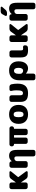

<svg xmlns="http://www.w3.org/2000/svg" viewBox="2202 -3012 1030 5473"><g transform="rotate(-90 2716.5 -275.0)"><path d="M408 -263 569 -46Q579 -32 571 -16Q563 0 546 0H445Q387 0 355 -46L256 -189Q256 -190 254 -190Q253 -190 253 -189V-57Q253 -34 236 -17Q219 0 196 0H120Q97 0 80 -17Q63 -34 63 -57V-463Q63 -486 80 -503Q97 -520 120 -520H196Q219 -520 236 -503Q253 -486 253 -463V-341Q253 -340 254 -340L256 -341L354 -474Q387 -520 445 -520H546Q563 -520 570.5 -505Q578 -490 568 -476L408 -277Q403 -270 408 -263Z M1181 -300V163Q1181 186 1164 203Q1147 220 1124 220H1053Q1030 220 1013 203Q996 186 996 163V-300Q996 -346 983 -363Q970 -380 936 -380Q908 -380 884.5 -358Q861 -336 861 -310V-57Q861 -34 844 -17Q827 0 804 0H728Q705 0 688 -17Q671 -34 671 -57V-463Q671 -486 688 -503Q705 -520 728 -520H796Q820 -520 837 -503.5Q854 -487 855 -463V-455Q855 -454 856 -454Q858 -454 858 -455Q920 -530 1011 -530Q1102 -530 1141.5 -478Q1181 -426 1181 -300Z M1795 -520Q1818 -520 1835 -503Q1852 -486 1852 -463V-447Q1852 -424 1835 -407Q1818 -390 1795 -390H1791Q1782 -390 1782 -381V-57Q1782 -34 1765 -17Q1748 0 1725 0H1659Q1636 0 1619 -17Q1602 -34 1602 -57V-381Q1602 -390 1593 -390H1541Q1532 -390 1532 -381V-57Q1532 -34 1515 -17Q1498 0 1475 0H1409Q1386 0 1369 -17Q1352 -34 1352 -57V-381Q1352 -390 1343 -390H1339Q1316 -390 1299 -407Q1282 -424 1282 -447V-463Q1282 -486 1299 -503Q1316 -520 1339 -520Z M2132 -151.5Q2151 -120 2193 -120Q2235 -120 2254 -151.5Q2273 -183 2273 -260Q2273 -337 2254 -368.5Q2235 -400 2193 -400Q2151 -400 2132 -368.5Q2113 -337 2113 -260Q2113 -183 2132 -151.5ZM1994 -458.5Q2065 -530 2193 -530Q2321 -530 2392 -458.5Q2463 -387 2463 -260Q2463 -133 2392 -61.5Q2321 10 2193 10Q2065 10 1994 -61.5Q1923 -133 1923 -260Q1923 -387 1994 -458.5Z M2978 -520Q3004 -520 3024 -505Q3044 -490 3050 -466Q3069 -383 3069 -290Q3069 -134 3000.5 -62Q2932 10 2799 10Q2661 10 2605 -40.5Q2549 -91 2549 -210V-463Q2549 -486 2566 -503Q2583 -520 2606 -520H2680Q2703 -520 2720 -503Q2737 -486 2737 -463V-230Q2737 -174 2750.5 -154.5Q2764 -135 2799 -135Q2842 -135 2860.5 -174Q2879 -213 2879 -325Q2879 -400 2862 -465Q2857 -485 2869 -502.5Q2881 -520 2902 -520Z M3435 -130Q3474 -130 3497 -162.5Q3520 -195 3520 -260Q3520 -390 3435 -390Q3396 -390 3373 -358.5Q3350 -327 3350 -270V-205Q3350 -178 3376.5 -154Q3403 -130 3435 -130ZM3445 -530Q3569 -530 3637 -459Q3705 -388 3705 -260Q3705 -132 3648.5 -61Q3592 10 3505 10Q3426 10 3358 -50Q3357 -51 3356 -51Q3355 -51 3355 -50V163Q3355 186 3338 203Q3321 220 3298 220H3222Q3199 220 3182 203Q3165 186 3165 163V-240Q3165 -381 3237.5 -455.5Q3310 -530 3445 -530Z M4105 -133Q4126 -136 4143.5 -122.5Q4161 -109 4161 -88V-62Q4161 -37 4145.5 -17.5Q4130 2 4106 5Q4071 10 4021 10Q3907 10 3861.5 -36Q3816 -82 3816 -200V-463Q3816 -486 3833 -503Q3850 -520 3873 -520H3959Q3982 -520 3999 -503Q4016 -486 4016 -463V-220Q4016 -160 4026 -145Q4036 -130 4071 -130Q4086 -130 4105 -133Z M4602 -263 4763 -46Q4773 -32 4765 -16Q4757 0 4740 0H4639Q4581 0 4549 -46L4450 -189Q4450 -190 4448 -190Q4447 -190 4447 -189V-57Q4447 -34 4430 -17Q4413 0 4390 0H4314Q4291 0 4274 -17Q4257 -34 4257 -57V-463Q4257 -486 4274 -503Q4291 -520 4314 -520H4390Q4413 -520 4430 -503Q4447 -486 4447 -463V-341Q4447 -340 4448 -340L4450 -341L4548 -474Q4581 -520 4639 -520H4740Q4757 -520 4764.5 -505Q4772 -490 4762 -476L4602 -277Q4597 -270 4602 -263Z M5375 -300V163Q5375 186 5358 203Q5341 220 5318 220H5247Q5224 220 5207 203Q5190 186 5190 163V-300Q5190 -346 5177 -363Q5164 -380 5130 -380Q5102 -380 5078.5 -358Q5055 -336 5055 -310V-57Q5055 -34 5038 -17Q5021 0 4998 0H4922Q4899 0 4882 -17Q4865 -34 4865 -57V-463Q4865 -486 4882 -503Q4899 -520 4922 -520H4990Q5014 -520 5031 -503.5Q5048 -487 5049 -463V-455Q5049 -454 5050 -454Q5052 -454 5052 -455Q5114 -530 5205 -530Q5296 -530 5335.5 -478Q5375 -426 5375 -300ZM5238 -770Q5255 -770 5261.5 -755Q5268 -740 5257 -728L5173 -632Q5136 -590 5078 -590H5032Q5013 -590 5003.5 -606.5Q4994 -623 5003 -640L5047 -720Q5074 -770 5132 -770Z"/></g></svg>

Font: Rounded Mplus 1c Black
Style: Regular
Weight: 900
Version: Version 1.059.20150529